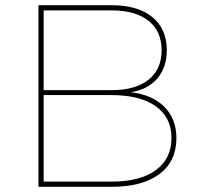

<svg xmlns="http://www.w3.org/2000/svg" viewBox="-20 -719 771 739"><path d="M622 -526Q622 -460 586 -417.5Q550 -375 484 -364Q567 -354 613 -307.5Q659 -261 659 -187Q659 -98 593.5 -49Q528 0 409 0H128V-699H409Q510 -699 566 -653.5Q622 -608 622 -526ZM602 -526Q602 -599 551.5 -639Q501 -679 409 -679H148V-372H409Q501 -372 551.5 -412Q602 -452 602 -526ZM640 -188Q640 -267 579.5 -310Q519 -353 409 -353H148V-20H409Q519 -20 579.5 -64Q640 -108 640 -188Z"/></svg>

Font: TypoPRO Montserrat
Style: Regular
Weight: 250
Designer: Julieta Ulanovsky
Foundry: Julieta Ulanovsky
Version: Version 6.001